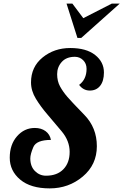

<svg xmlns="http://www.w3.org/2000/svg" viewBox="-20 -1020 680 1058"><path d="M416 -552.2Q457 -583 457 -640.6Q457 -669.9 438 -688.5Q418.9 -707 392.6 -707Q345.7 -707 320.3 -678.7Q294.9 -650.4 294.9 -611.3Q294.9 -572.8 311 -543.5Q327.1 -514.2 351.6 -485.8Q376 -457.5 444.8 -387Q513.7 -316.4 513.7 -214.4Q513.7 -112.3 436 -47.1Q358.4 18.1 253.9 18.1Q148.9 18.1 91.3 -30.3Q33.7 -78.6 33.7 -150.9Q33.7 -223.1 73.7 -269Q113.8 -314.9 171.9 -314.9Q207 -314.9 231 -297.4Q254.9 -279.8 260.7 -249Q180.7 -249 163.8 -209.7Q147 -170.4 147 -147Q147 -103 172.6 -77.4Q198.2 -51.8 233.4 -51.8Q294.9 -51.8 329.3 -87.4Q363.8 -123 363.8 -183.1Q363.8 -243.2 320.6 -295.4Q277.3 -347.7 241.2 -389.4Q205.1 -431.2 178 -475.3Q150.9 -519.5 150.9 -565.9Q150.9 -651.4 214.8 -703.4Q278.8 -755.4 367.2 -755.4Q455.6 -755.4 504.2 -717Q552.7 -678.7 552.7 -620.6Q552.7 -573.7 532 -547.4Q511.2 -521 475.1 -521Q439 -521 416 -552.2ZM427.7 -811H406.7L346.7 -1000H378.9L439 -919.9L595.7 -1000H639.6Z"/></svg>

Font: Lobster-Regular
Style: Regular
Weight: 400
Designer: Pablo Impallari
Foundry: Pablo Impallari
Version: Version 1.007; ttfautohint (v1.1) -l 8 -r 50 -G 50 -x 14 -D 